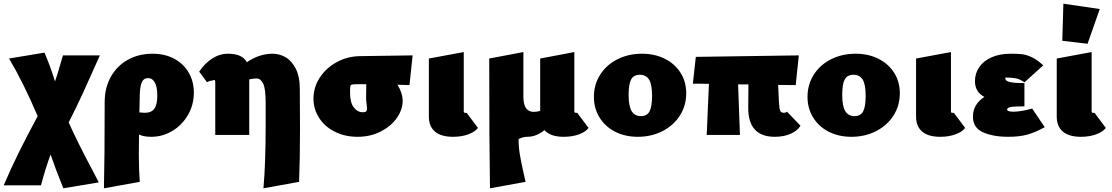

<svg xmlns="http://www.w3.org/2000/svg" viewBox="-31 -731 6021 1040"><path d="M341 -68Q389 40 472 195L504 257L312 289Q270 185 243 106Q216 179 191 273H-11Q30 177 73 90.5Q116 4 173 -102Q94 -287 18 -414L210 -446Q243 -368 267 -290Q279 -324 295 -380L310 -431H510Q456 -309 419 -228.5Q382 -148 341 -68Z M1019 -230Q1019 -163 987 -108Q955 -53 902 -21.5Q849 10 788 10Q749 10 722 -2Q721 44 721 108Q721 183 726 254L532 289Q536 123 536 -178Q536 -255 569 -314.5Q602 -374 661 -407Q720 -440 795 -440Q862 -440 912.5 -413Q963 -386 991 -338Q1019 -290 1019 -230ZM821 -213Q821 -261 807.5 -284.5Q794 -308 772 -308Q747 -308 737 -285Q727 -262 726 -216L724 -122Q744 -120 753 -120Q789 -120 805 -142Q821 -164 821 -213Z M1594 -31Q1594 132 1589 254L1396 289Q1408 156 1408 -58V-175Q1408 -250 1394.5 -278Q1381 -306 1359 -306Q1341 -306 1319 -301V0H1135V-286Q1135 -295 1131.5 -297Q1128 -299 1125 -297.5Q1122 -296 1122 -295Q1111 -295 1102 -291Q1093 -287 1090 -286L1048 -343Q1078 -388 1118.5 -414Q1159 -440 1204 -440Q1282 -440 1306 -394Q1373 -440 1446 -440Q1482 -440 1515 -421.5Q1548 -403 1570.5 -360Q1593 -317 1593 -246Z M2187 -270Q2143 -272 2122 -272Q2150 -227 2150 -184Q2150 -137 2118.5 -92Q2087 -47 2031 -18.5Q1975 10 1906 10Q1837 10 1782.5 -17.5Q1728 -45 1697.5 -92.5Q1667 -140 1667 -197Q1667 -258 1701 -310.5Q1735 -363 1794 -395Q1853 -427 1923 -427L2204 -431ZM1957 -142Q1957 -151 1954.5 -168.5Q1952 -186 1952 -202Q1952 -255 1953 -275H1909Q1883 -275 1875.5 -273Q1868 -271 1866.5 -264Q1865 -257 1865 -231Q1865 -176 1885 -149.5Q1905 -123 1935 -123Q1947 -123 1952 -127.5Q1957 -132 1957 -142Z M2292 -97V-414L2481 -449V-128Q2481 -123 2482.5 -121.5Q2484 -120 2489 -120H2491Q2499 -120 2501 -114L2558 -38Q2542 -17 2506 -3.5Q2470 10 2423 10Q2359 10 2326 -17.5Q2293 -45 2292 -97Z M3157 -38Q3142 -17 3106 -3.5Q3070 10 3022 10Q2951 10 2918 -26Q2874 10 2825 10Q2802 10 2778 22Q2778 66 2785 107Q2792 148 2806 211Q2809 222 2816 254L2623 289Q2619 55 2619 -414L2804 -449V-208Q2804 -125 2860 -125Q2875 -125 2895 -130V-414L3080 -449V-128Q3080 -120 3088 -120H3091Q3098 -120 3100 -114Z M3186 -206Q3186 -273 3220 -326.5Q3254 -380 3313.5 -410Q3373 -440 3447 -440Q3516 -440 3570.5 -412.5Q3625 -385 3655.5 -336.5Q3686 -288 3686 -226Q3686 -159 3652 -105.5Q3618 -52 3558 -21Q3498 10 3424 10Q3355 10 3301 -17.5Q3247 -45 3216.5 -94.5Q3186 -144 3186 -206ZM3501 -212Q3501 -273 3485 -299.5Q3469 -326 3435 -326Q3401 -326 3387.5 -300.5Q3374 -275 3374 -217Q3374 -156 3390.5 -129Q3407 -102 3441 -102Q3474 -102 3487.5 -128Q3501 -154 3501 -212Z M4305 -50Q4289 -23 4252 -6.5Q4215 10 4166 10Q4020 10 4022 -150L4023 -274H3967L3977 0H3797L3809 -277L3722 -278L3738 -423L4296 -431L4279 -270L4184 -271L4188 -182Q4190 -142 4195 -131Q4200 -120 4215 -120Q4220 -120 4224.5 -121.5Q4229 -123 4232 -126Z M4343 -206Q4343 -273 4377 -326.5Q4411 -380 4470.5 -410Q4530 -440 4604 -440Q4673 -440 4727.5 -412.5Q4782 -385 4812.5 -336.5Q4843 -288 4843 -226Q4843 -159 4809 -105.5Q4775 -52 4715 -21Q4655 10 4581 10Q4512 10 4458 -17.5Q4404 -45 4373.5 -94.5Q4343 -144 4343 -206ZM4658 -212Q4658 -273 4642 -299.5Q4626 -326 4592 -326Q4558 -326 4544.5 -300.5Q4531 -275 4531 -217Q4531 -156 4547.5 -129Q4564 -102 4598 -102Q4631 -102 4644.5 -128Q4658 -154 4658 -212Z M4931 -97V-414L5120 -449V-128Q5120 -123 5121.5 -121.5Q5123 -120 5128 -120H5130Q5138 -120 5140 -114L5197 -38Q5181 -17 5145 -3.5Q5109 10 5062 10Q4998 10 4965 -17.5Q4932 -45 4931 -97Z M5628 -42Q5575 -13 5532.5 -1.5Q5490 10 5431 10Q5348 10 5293.5 -14.5Q5239 -39 5239 -99Q5239 -166 5301 -206Q5250 -233 5250 -292Q5250 -333 5273 -367Q5296 -401 5340 -420.5Q5384 -440 5443 -440Q5480 -440 5504 -437.5Q5528 -435 5558 -421Q5588 -407 5620 -377L5518 -285Q5495 -302 5472 -306.5Q5449 -311 5421 -311Q5416 -311 5414.5 -310.5Q5413 -310 5414 -308.5Q5415 -307 5415 -305Q5415 -293 5437.5 -287Q5460 -281 5518 -281V-155Q5461 -155 5442.5 -151Q5424 -147 5424 -137Q5424 -133 5431.5 -129.5Q5439 -126 5458 -126Q5498 -126 5560 -143Z M5693 -97V-414L5882 -449V-128Q5882 -123 5883.5 -121.5Q5885 -120 5890 -120H5892Q5900 -120 5902 -114L5959 -38Q5943 -17 5907 -3.5Q5871 10 5824 10Q5760 10 5727 -17.5Q5694 -45 5693 -97ZM5723 -510 5729 -711 5926 -682 5860 -494Z"/></svg>

Font: Ysabeau Heavy
Style: Regular
Weight: 800
Designer: Christian Thalmann (Catharsis Fonts)
Version: Version 0.003